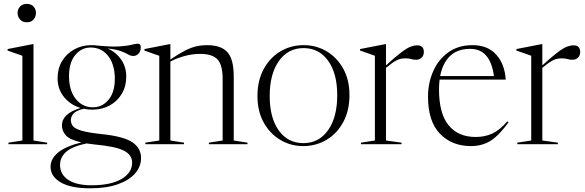

<svg xmlns="http://www.w3.org/2000/svg" viewBox="-20 -760 3084 1012"><path d="M121.5 -642.5Q98.5 -642.5 85.5 -657.5Q72.5 -672.5 72.5 -692Q72.5 -711 85.5 -725.2Q98.5 -739.5 121.5 -739.5Q144.5 -739.5 157 -725.2Q169.5 -711 169.5 -692Q169.5 -672.5 157 -657.5Q144.5 -642.5 121.5 -642.5ZM156.5 -527.5V-19.5L228.5 -8V0H24.5V-8L98 -19.5V-466Q89.5 -469 66 -477.2Q42.5 -485.5 20 -493.5V-501.5L153 -527.5Z M466 -182Q443.5 -182 422 -186.5Q383 -178.5 368.2 -162.2Q353.5 -146 353.5 -127.5Q353.5 -108 365.2 -94.2Q377 -80.5 412 -70.5Q447 -60.5 517.5 -53Q632 -41 677.8 -10Q723.5 21 723.5 73Q723.5 118 691.8 154.2Q660 190.5 600.2 211.5Q540.5 232.5 456 232.5Q352.5 232.5 299.5 201Q246.5 169.5 246.5 119.5Q246.5 76.5 286.5 43.8Q326.5 11 409 -9.5Q348.5 -23 327.5 -46Q306.5 -69 306.5 -99.5Q306.5 -161 404.5 -191Q351.5 -207 317.5 -248.5Q283.5 -290 283.5 -347.5Q283.5 -398.5 307 -437.8Q330.5 -477 371 -499.5Q411.5 -522 462 -522Q480 -522 496.5 -519.5Q571.5 -512.5 612.2 -515.5Q653 -518.5 673.2 -524Q693.5 -529.5 707 -529.5Q722 -529.5 722 -511Q722 -489.5 710.2 -477.2Q698.5 -465 682 -465Q669 -465 656.5 -472.5Q644 -480 620 -489.5Q596 -499 548 -504.5Q592 -484.5 618.8 -446Q645.5 -407.5 645.5 -356Q645.5 -305.5 622.2 -266Q599 -226.5 558.2 -204.2Q517.5 -182 466 -182ZM474 -194.5Q523.5 -196.5 555.5 -238.5Q587.5 -280.5 585 -356Q582 -428 546.5 -469.5Q511 -511 454 -509.5Q405.5 -508 373.5 -465.8Q341.5 -423.5 344 -348Q346.5 -277 382.2 -235Q418 -193 474 -194.5ZM296.5 109Q296.5 159.5 339.5 188Q382.5 216.5 463.5 216.5Q563.5 216.5 620 183.8Q676.5 151 676.5 97Q676.5 57 633.8 34.5Q591 12 479 1.5Q455.5 -1 436 -4Q360 12 328.2 40.8Q296.5 69.5 296.5 109Z M1081 -8 1153.5 -19.5V-343.5Q1153.5 -418 1126.2 -447Q1099 -476 1034.5 -476Q993 -476 951 -464.2Q909 -452.5 878 -435.5V-19.5L950 -8V0H746V-8L819.5 -19.5V-466Q811.5 -469 793.5 -475Q775.5 -481 741.5 -493.5V-501.5L875 -527.5H878V-446.5Q924 -477.5 956.2 -493.8Q988.5 -510 1015 -516Q1041.5 -522 1070 -522Q1147 -522 1179.5 -484Q1212 -446 1212 -358V-19.5L1284.5 -8V0H1081Z M1578 10Q1512.5 10 1457.8 -22.5Q1403 -55 1370 -114.2Q1337 -173.5 1337 -253.5Q1337 -335 1369.5 -395.2Q1402 -455.5 1457.2 -488.8Q1512.5 -522 1581 -522Q1647 -522 1701.8 -489.5Q1756.5 -457 1789.2 -398Q1822 -339 1822 -258.5Q1822 -177 1789.2 -116.5Q1756.5 -56 1701 -23Q1645.5 10 1578 10ZM1579 -5.5Q1661 -5.5 1709.2 -73.8Q1757.5 -142 1757.5 -258.5Q1757.5 -373 1709.5 -439.8Q1661.5 -506.5 1580 -506.5Q1498 -506.5 1449.8 -438.2Q1401.5 -370 1401.5 -253.5Q1401.5 -139 1449.5 -72.2Q1497.5 -5.5 1579 -5.5Z M2179 -521Q2214 -521 2214 -486Q2214 -467.5 2202.5 -456.2Q2191 -445 2173 -445Q2158 -445 2147 -448.8Q2136 -452.5 2115.5 -452.5Q2091 -452.5 2070.2 -442Q2049.5 -431.5 2014.5 -402.5V-19.5L2096.5 -8V0H1882.5V-8L1956 -19.5V-466Q1946.5 -470 1926 -476.8Q1905.5 -483.5 1878 -493.5V-501.5L2011.5 -527.5H2014.5V-415.5Q2066 -462.5 2096.2 -485Q2126.5 -507.5 2144.8 -514.2Q2163 -521 2179 -521Z M2470 -522Q2550.5 -522 2595.5 -472Q2640.5 -422 2645.5 -340.5H2297Q2294 -316 2294 -288Q2294 -161.5 2344.5 -99.8Q2395 -38 2487.5 -38Q2535.5 -38 2574.8 -56Q2614 -74 2654 -120.5L2660.5 -115.5Q2609.5 -45 2565 -17.5Q2520.5 10 2462.5 10Q2361.5 10 2298.8 -55.2Q2236 -120.5 2236 -250Q2236 -323 2263.5 -385Q2291 -447 2343.5 -484.5Q2396 -522 2470 -522ZM2458.5 -502.5Q2390.5 -502.5 2351.5 -464.2Q2312.5 -426 2300 -359H2583.5Q2564.5 -502.5 2458.5 -502.5Z M3003 -521Q3038 -521 3038 -486Q3038 -467.5 3026.5 -456.2Q3015 -445 2997 -445Q2982 -445 2971 -448.8Q2960 -452.5 2939.5 -452.5Q2915 -452.5 2894.2 -442Q2873.5 -431.5 2838.5 -402.5V-19.5L2920.5 -8V0H2706.5V-8L2780 -19.5V-466Q2770.5 -470 2750 -476.8Q2729.5 -483.5 2702 -493.5V-501.5L2835.5 -527.5H2838.5V-415.5Q2890 -462.5 2920.2 -485Q2950.5 -507.5 2968.8 -514.2Q2987 -521 3003 -521Z"/></svg>

Font: Newsreader Display Light
Style: Regular
Weight: 300
Designer: Hugues Gentile
Foundry: Production Type
Version: Version 1.001